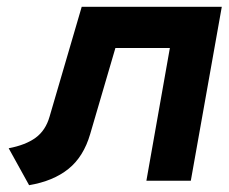

<svg xmlns="http://www.w3.org/2000/svg" viewBox="-20 -531 672 564"><path d="M65.5 13 5.5 -95.5Q55.5 -105 84.8 -126.5Q114 -148 125.5 -188L220 -511H631.5L540.5 0H410L479 -390H319L245 -137.5Q225.5 -70.5 181 -34.8Q136.5 1 65.5 13Z"/></svg>

Font: Overpass ExtraBold
Style: Italic
Weight: 800
Italic angle: -10°
Designer: Delve Withrington, Dave Bailey, Thomas Jockin
Foundry: Delve Fonts LLC
Version: Version 4.000